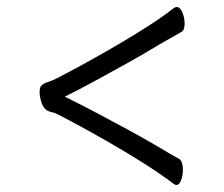

<svg xmlns="http://www.w3.org/2000/svg" viewBox="-20 -512 640 548"><path d="M165 -236Q206 -216 252.5 -191.5Q299 -167 345 -142Q391 -117 430 -94Q444 -86 460.5 -76Q477 -66 492 -58Q502 -51 502 -27Q502 -12 497 2Q492 16 483 16Q481 16 476 13Q435 -18 385.5 -49Q336 -80 288 -107.5Q240 -135 202 -155.5Q164 -176 144 -186Q137 -190 129 -191.5Q121 -193 114 -197Q104 -203 98.5 -219.5Q93 -236 93 -249Q93 -259 96 -265Q101 -273 115.5 -277.5Q130 -282 143 -289Q151 -293 178.5 -307.5Q206 -322 244.5 -343.5Q283 -365 325.5 -390Q368 -415 407.5 -440.5Q447 -466 476 -489Q481 -492 484 -492Q494 -492 500.5 -476.5Q507 -461 507 -445Q507 -426 498 -421Q464 -402 433 -384Q394 -360 346.5 -333.5Q299 -307 252 -281.5Q205 -256 165 -236Z"/></svg>

Font: Moon Stars Kai T
Style: Regular
Weight: 400
Designer: GuiWonder
Version: Version 1.101